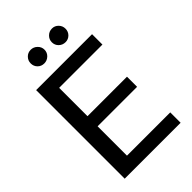

<svg xmlns="http://www.w3.org/2000/svg" viewBox="-258 -977 1073 1073"><g transform="rotate(-45 278.0 -440.5)"><path d="M65 0V-700H507V-618H165V-394H477V-314H165V-82H507V0ZM203 -773Q180 -773 164.5 -788.5Q149 -804 149 -827Q149 -849 164.5 -865Q180 -881 203 -881Q225 -881 241.5 -865Q258 -849 258 -827Q258 -804 241.5 -788.5Q225 -773 203 -773ZM371 -773Q348 -773 332 -788.5Q316 -804 316 -827Q316 -849 332 -865Q348 -881 371 -881Q393 -881 408.5 -865Q424 -849 424 -827Q424 -804 408.5 -788.5Q393 -773 371 -773Z"/></g></svg>

Font: DM Sans 28pt Medium
Style: Regular
Weight: 500
Version: Version 4.004;gftools[0.9.30]